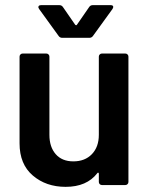

<svg xmlns="http://www.w3.org/2000/svg" viewBox="-20 -719 584 746"><path d="M376 -511H467Q472 -511 475.5 -507.5Q479 -504 479 -499V-12Q479 -7 475.5 -3.5Q472 0 467 0H376Q371 0 367.5 -3.5Q364 -7 364 -12V-44Q364 -47 362 -48Q360 -49 358 -46Q317 7 235 7Q159 7 107.5 -37Q56 -81 56 -162V-499Q56 -504 59.5 -507.5Q63 -511 68 -511H160Q165 -511 168.5 -507.5Q172 -504 172 -499V-195Q172 -148 196.5 -120Q221 -92 265 -92Q310 -92 337 -120Q364 -148 364 -195V-499Q364 -504 367.5 -507.5Q371 -511 376 -511ZM129 -691Q129 -699 140 -699H211Q220 -699 225 -691L272 -623Q274 -621 276 -621Q278 -621 279 -623L326 -691Q331 -699 340 -699H410Q420 -699 420 -692Q420 -689 417 -684L341 -579Q336 -572 327 -572H222Q213 -572 208 -579L132 -684Q129 -689 129 -691Z"/></svg>

Font: Amber EN SemiBold
Style: Regular
Weight: 600
Designer: Jeremy Tribby
Foundry: Tribby Type
Version: Version 1.408 November 24, 2021